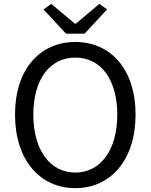

<svg xmlns="http://www.w3.org/2000/svg" viewBox="-20 -964 782 997"><path d="M371 13C555 13 684 -134 684 -369C684 -604 555 -746 371 -746C187 -746 58 -604 58 -369C58 -134 187 13 371 13ZM371 -68C239 -68 153 -186 153 -369C153 -552 239 -665 371 -665C503 -665 589 -552 589 -369C589 -186 503 -68 371 -68ZM323 -789H419L536 -915L496 -944L374 -841H369L246 -944L206 -915Z"/></svg>

Font: Noto Sans HK
Style: Regular
Weight: 400
Designer: Ryoko NISHIZUKA 西塚涼子 (kana, bopomofo & ideographs); Paul D. Hunt (Latin, Greek & Cyrillic); Sandoll Communications 산돌커뮤니
Foundry: Adobe
Version: Version 2.004;hotconv 1.0.118;makeotfexe 2.5.65603